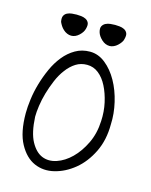

<svg xmlns="http://www.w3.org/2000/svg" viewBox="-92 -633 547 696"><g transform="rotate(15 181.0 -284.5)"><path d="M23.4 -178.7Q23.4 -201.2 27.3 -231Q31.2 -260.7 40 -291Q48.8 -321.3 62 -350.6Q75.2 -379.9 93.8 -402.8Q112.3 -425.8 136.7 -439.9Q161.1 -454.1 191.4 -454.1Q222.7 -454.1 249.5 -432.6Q276.4 -411.1 295.4 -377Q314.5 -342.8 324.2 -300.8Q334 -258.8 332 -218.8Q332 -160.2 309.6 -114.3Q287.1 -68.4 252.4 -40Q217.8 -11.7 178.2 -2Q138.7 7.8 104 -7.3Q69.3 -22.5 46.4 -64.5Q23.4 -106.4 23.4 -178.7ZM59.6 -174.8Q62.5 -115.2 80.1 -83Q97.7 -50.8 122.6 -40.5Q147.5 -30.3 176.8 -40Q206.1 -49.8 231.4 -74.7Q256.8 -99.6 274.9 -137.2Q293 -174.8 294.9 -221.7Q296.9 -256.8 289.6 -290Q282.2 -323.2 269 -349.1Q255.9 -375 236.8 -390.1Q217.8 -405.3 193.4 -405.3Q169.9 -405.3 151.4 -393.6Q132.8 -381.8 117.7 -361.8Q102.5 -341.8 91.8 -316.4Q81.1 -291 73.7 -265.6Q66.4 -240.2 63 -216.3Q59.6 -192.4 59.6 -174.8ZM61.5 -531.2Q58.6 -545.9 62.5 -553.7Q66.4 -561.5 74.2 -565.4Q82 -569.3 91.8 -570.3Q101.6 -571.3 109.4 -571.3Q117.2 -571.3 126.5 -570.3Q135.7 -569.3 143.6 -565.4Q151.4 -561.5 155.3 -553.7Q159.2 -545.9 155.3 -531.2Q152.3 -517.6 138.7 -504.9Q125 -492.2 109.4 -492.2Q101.6 -492.2 93.8 -495.6Q85.9 -499 79.6 -504.9Q73.2 -510.7 68.8 -517.6Q64.5 -524.4 61.5 -531.2ZM206.1 -531.2Q202.1 -545.9 206.5 -553.7Q210.9 -561.5 218.8 -565.4Q226.6 -569.3 236.3 -570.3Q246.1 -571.3 253.9 -571.3Q260.7 -571.3 270.5 -570.3Q280.3 -569.3 288.1 -565.4Q295.9 -561.5 299.8 -553.7Q303.7 -545.9 299.8 -531.2Q298.8 -524.4 293.9 -517.6Q289.1 -510.7 282.7 -504.9Q276.4 -499 268.6 -495.6Q260.7 -492.2 253.9 -492.2Q237.3 -492.2 223.6 -504.9Q210 -517.6 206.1 -531.2Z"/></g></svg>

Font: Annie Use Your Telescope
Style: Regular
Weight: 400
Version: Version 1.003 2001